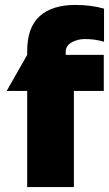

<svg xmlns="http://www.w3.org/2000/svg" viewBox="-20 -757 441 777"><path d="M285 -737Q191 -737 140.5 -691.5Q90 -646 90 -550V-535L7 -389H90V0H279V-389H400V-535H246V-548Q246 -572 270 -585.5Q294 -599 324 -599Q365 -599 401 -588V-722Q349 -737 285 -737Z"/></svg>

Font: Geom Black
Style: Bold
Weight: 900
Version: Version 1.102